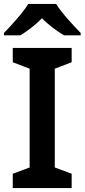

<svg xmlns="http://www.w3.org/2000/svg" viewBox="-30 -958 431 978"><path d="M256 -938H114C87 -893 27 -828 -10 -790V-778H74C109 -800 149 -829 184 -865C219 -829 261 -799 296 -778H381V-790C345 -827 283 -893 256 -938ZM335 0V-73L249 -105V-608L335 -641V-714H35V-641L121 -608V-105L35 -73V0Z"/></svg>

Font: Noto Sans Bengali UI SemiBold
Style: Regular
Weight: 600
Designer: Jelle Bosma - Monotype Design Team
Foundry: Monotype Imaging Inc.
Version: Version 2.003